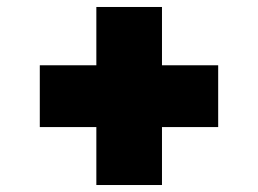

<svg xmlns="http://www.w3.org/2000/svg" viewBox="-20 -620 740 550"><path d="M444 -600V-90H256V-600ZM94 -433H605V-256H94Z"/></svg>

Font: Parkinsans Light ExtraBold
Style: Regular
Weight: 800
Version: Version 1.000